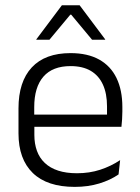

<svg xmlns="http://www.w3.org/2000/svg" viewBox="-20 -702 532 732"><path d="M265 10.5Q159.5 10.5 105 -42.5Q50.5 -95.5 50.5 -193.5V-288.5Q50.5 -390.5 101.2 -445Q152 -499.5 249 -499.5Q314 -499.5 358 -475Q402 -450.5 424.2 -404.5Q446.5 -358.5 446.5 -294V-276.5Q446.5 -262 445.5 -247.5Q444.5 -233 443 -218.5H387Q388 -240.5 388 -260.2Q388 -280 388 -296.5Q388 -345.5 372.2 -379.8Q356.5 -414 325.8 -432Q295 -450 249 -450Q180.5 -450 145.5 -409.8Q110.5 -369.5 110.5 -293.5V-246L111 -238V-187.5Q111 -154 120.8 -127Q130.5 -100 150.8 -80.8Q171 -61.5 201.8 -51.5Q232.5 -41.5 273.5 -41.5Q321 -41.5 361.8 -54.8Q402.5 -68 438 -91.5L432 -37Q401 -15.5 358.5 -2.5Q316 10.5 265 10.5ZM429.5 -218.5H82V-265H429.5ZM118.5 -552 216 -682H283.5L381 -552V-550.5H331L251.5 -646H248L168.5 -550.5H118.5Z"/></svg>

Font: Anek Malayalam Medium Light
Style: Regular
Weight: 300
Version: Version 1.003